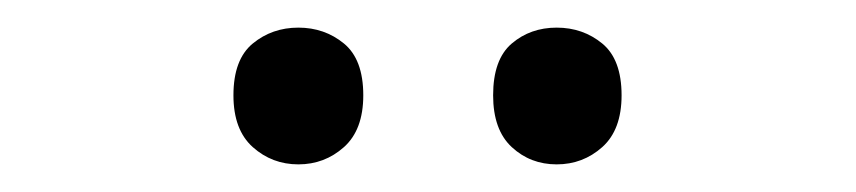

<svg xmlns="http://www.w3.org/2000/svg" viewBox="-20 -750 620 139"><path d="M149 -681Q149 -707 163 -718.5Q177 -730 196 -730Q215 -730 229 -718.5Q243 -707 243 -681Q243 -656 229 -643.5Q215 -631 196 -631Q177 -631 163 -643.5Q149 -656 149 -681ZM337 -681Q337 -707 350.5 -718.5Q364 -730 383 -730Q402 -730 416 -718.5Q430 -707 430 -681Q430 -656 416 -643.5Q402 -631 383 -631Q364 -631 350.5 -643.5Q337 -656 337 -681Z"/></svg>

Font: Noto Sans Zanabazar Square
Style: Regular
Weight: 400
Version: Version 2.005; ttfautohint (v1.8.4.7-5d5b)